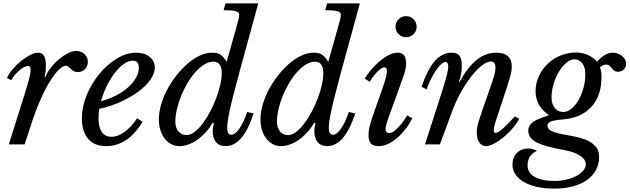

<svg xmlns="http://www.w3.org/2000/svg" viewBox="-20 -850 3705 1130"><path d="M21 -391Q32 -416 54.5 -442.5Q77 -469 103.5 -490.5Q130 -512 157 -526Q184 -540 204 -540Q228 -540 239 -522Q250 -504 250 -464Q250 -448 248.5 -433Q247 -418 243 -398L246 -395Q258 -424 279.5 -452Q301 -480 327 -501.5Q353 -523 379.5 -536.5Q406 -550 429 -550Q458 -550 477.5 -531.5Q497 -513 497 -486Q497 -460 480.5 -443Q464 -426 438 -426Q422 -426 412.5 -432Q403 -438 396 -444.5Q389 -451 383 -457Q377 -463 368 -463Q349 -463 324 -437.5Q299 -412 272 -368Q245 -324 218.5 -264.5Q192 -205 170 -138L125 0H32L97 -207Q116 -267 128.5 -307Q141 -347 148 -373Q155 -399 157.5 -414Q160 -429 160 -440Q160 -462 145 -462Q135 -462 120.5 -454Q106 -446 92 -434Q78 -422 65.5 -407Q53 -392 47 -378Z M819 -133Q732 10 605 10Q536 10 499 -32.5Q462 -75 462 -153Q462 -222 490.5 -291Q519 -360 565 -415.5Q611 -471 668 -505.5Q725 -540 782 -540Q830 -540 860.5 -515.5Q891 -491 891 -453Q891 -418 865 -381Q839 -344 794.5 -311Q750 -278 690.5 -251Q631 -224 564 -209Q562 -195 561 -181.5Q560 -168 560 -154Q560 -45 637 -45Q674 -45 713.5 -74Q753 -103 787 -154ZM762 -493Q736 -493 708 -473Q680 -453 654.5 -419.5Q629 -386 608 -343Q587 -300 574 -254Q622 -267 663 -288Q704 -309 733.5 -335.5Q763 -362 780 -391.5Q797 -421 797 -451Q797 -493 762 -493Z M1372 -692Q1388 -744 1388 -763Q1388 -778 1368 -784Q1348 -790 1296 -790L1307 -830H1500L1389 -425Q1368 -347 1354 -292Q1340 -237 1332 -199.5Q1324 -162 1320.5 -138Q1317 -114 1317 -98Q1317 -75 1324 -66Q1331 -57 1342 -57Q1364 -57 1389.5 -94Q1415 -131 1435 -191L1473 -182Q1439 -82 1398.5 -36Q1358 10 1307 10Q1271 10 1251.5 -13Q1232 -36 1232 -79Q1232 -90 1234 -102Q1236 -114 1239 -125L1231 -127Q1212 -94 1188 -68.5Q1164 -43 1138.5 -25.5Q1113 -8 1086.5 1Q1060 10 1036 10Q1010 10 988 -1.5Q966 -13 950 -33.5Q934 -54 924.5 -82.5Q915 -111 915 -146Q915 -189 928.5 -235.5Q942 -282 965.5 -325.5Q989 -369 1020 -408Q1051 -447 1085.5 -476.5Q1120 -506 1156.5 -523Q1193 -540 1228 -540Q1262 -540 1279.5 -527Q1297 -514 1314 -486ZM1235 -487Q1209 -487 1182.5 -470.5Q1156 -454 1131 -426.5Q1106 -399 1084.5 -363Q1063 -327 1047 -288Q1031 -249 1021.5 -209Q1012 -169 1012 -134Q1012 -98 1030 -76.5Q1048 -55 1078 -55Q1101 -55 1125 -73.5Q1149 -92 1172 -122Q1195 -152 1215.5 -190.5Q1236 -229 1251.5 -269.5Q1267 -310 1276 -349.5Q1285 -389 1285 -421Q1285 -452 1273 -469.5Q1261 -487 1235 -487Z M1970 -692Q1986 -744 1986 -763Q1986 -778 1966 -784Q1946 -790 1894 -790L1905 -830H2098L1987 -425Q1966 -347 1952 -292Q1938 -237 1930 -199.5Q1922 -162 1918.5 -138Q1915 -114 1915 -98Q1915 -75 1922 -66Q1929 -57 1940 -57Q1962 -57 1987.5 -94Q2013 -131 2033 -191L2071 -182Q2037 -82 1996.5 -36Q1956 10 1905 10Q1869 10 1849.5 -13Q1830 -36 1830 -79Q1830 -90 1832 -102Q1834 -114 1837 -125L1829 -127Q1810 -94 1786 -68.5Q1762 -43 1736.5 -25.5Q1711 -8 1684.5 1Q1658 10 1634 10Q1608 10 1586 -1.5Q1564 -13 1548 -33.5Q1532 -54 1522.5 -82.5Q1513 -111 1513 -146Q1513 -189 1526.5 -235.5Q1540 -282 1563.5 -325.5Q1587 -369 1618 -408Q1649 -447 1683.5 -476.5Q1718 -506 1754.5 -523Q1791 -540 1826 -540Q1860 -540 1877.5 -527Q1895 -514 1912 -486ZM1833 -487Q1807 -487 1780.5 -470.5Q1754 -454 1729 -426.5Q1704 -399 1682.5 -363Q1661 -327 1645 -288Q1629 -249 1619.5 -209Q1610 -169 1610 -134Q1610 -98 1628 -76.5Q1646 -55 1676 -55Q1699 -55 1723 -73.5Q1747 -92 1770 -122Q1793 -152 1813.5 -190.5Q1834 -229 1849.5 -269.5Q1865 -310 1874 -349.5Q1883 -389 1883 -421Q1883 -452 1871 -469.5Q1859 -487 1833 -487Z M2231 -330Q2245 -369 2251 -393Q2257 -417 2257 -431Q2257 -445 2252.5 -449.5Q2248 -454 2243 -454Q2232 -454 2218.5 -443.5Q2205 -433 2192.5 -419Q2180 -405 2170 -390.5Q2160 -376 2156 -369L2127 -387Q2139 -409 2161 -435.5Q2183 -462 2209.5 -485.5Q2236 -509 2265 -524.5Q2294 -540 2320 -540Q2345 -540 2357.5 -525.5Q2370 -511 2370 -473Q2370 -444 2352.5 -395.5Q2335 -347 2307 -269L2270 -168Q2268 -163 2264.5 -152.5Q2261 -142 2257.5 -130.5Q2254 -119 2251.5 -108Q2249 -97 2249 -90Q2249 -81 2254 -74Q2259 -67 2270 -67Q2285 -67 2301 -79.5Q2317 -92 2332 -109Q2347 -126 2359 -143.5Q2371 -161 2377 -171L2407 -154Q2395 -130 2374.5 -101Q2354 -72 2328 -47.5Q2302 -23 2271 -6.5Q2240 10 2207 10Q2178 10 2163.5 -5Q2149 -20 2149 -55Q2149 -84 2158.5 -117.5Q2168 -151 2186 -202ZM2308 -693Q2308 -719 2326 -737Q2344 -755 2370 -755Q2396 -755 2414 -737Q2432 -719 2432 -693Q2432 -667 2414 -649Q2396 -631 2370 -631Q2344 -631 2326 -649Q2308 -667 2308 -693Z M2869 -488Q2845 -488 2814.5 -463.5Q2784 -439 2752.5 -398.5Q2721 -358 2692 -306Q2663 -254 2643 -200L2569 0H2481L2555 -229Q2573 -284 2585 -323Q2597 -362 2604.5 -388.5Q2612 -415 2615 -431.5Q2618 -448 2618 -458Q2618 -485 2601 -485Q2590 -485 2575 -471Q2560 -457 2545 -434.5Q2530 -412 2515.5 -383Q2501 -354 2491 -324L2461 -339Q2496 -442 2539 -491Q2582 -540 2639 -540Q2671 -540 2684.5 -522Q2698 -504 2698 -461Q2698 -412 2681 -370L2684 -367Q2735 -458 2787 -499Q2839 -540 2902 -540Q2947 -540 2969.5 -519Q2992 -498 2992 -459Q2992 -445 2989.5 -429.5Q2987 -414 2980.5 -392Q2974 -370 2964 -338.5Q2954 -307 2939 -262Q2916 -193 2901 -147.5Q2886 -102 2886 -83Q2886 -68 2896 -68Q2910 -68 2937 -91Q2964 -114 3010 -165L3036 -151Q3020 -121 2995 -92.5Q2970 -64 2942 -41Q2914 -18 2886.5 -4Q2859 10 2840 10Q2815 10 2800.5 -12Q2786 -34 2786 -70Q2786 -83 2788 -98Q2790 -113 2798.5 -140Q2807 -167 2822.5 -212.5Q2838 -258 2865 -333Q2874 -359 2880 -377Q2886 -395 2889.5 -408.5Q2893 -422 2894.5 -432Q2896 -442 2896 -451Q2896 -488 2869 -488Z M3506 73Q3506 116 3487.5 150.5Q3469 185 3434.5 209.5Q3400 234 3351 247Q3302 260 3241 260Q3186 260 3141 250Q3096 240 3063.5 221Q3031 202 3013.5 176.5Q2996 151 2996 119Q2996 77 3022 50.5Q3048 24 3090 24Q3102 24 3113 27Q3124 30 3141 38Q3085 61 3085 125Q3085 167 3127 191Q3169 215 3244 215Q3284 215 3318 206Q3352 197 3376.5 183Q3401 169 3414.5 151.5Q3428 134 3428 117Q3428 89 3394.5 66.5Q3361 44 3300 33Q3191 14 3140 -11Q3089 -36 3089 -81Q3089 -110 3114.5 -130Q3140 -150 3206 -170L3208 -174Q3132 -228 3132 -313Q3132 -359 3151 -400.5Q3170 -442 3202.5 -473.5Q3235 -505 3278.5 -523Q3322 -541 3370 -541Q3444 -541 3494 -487Q3541 -540 3585 -540Q3617 -540 3641 -520.5Q3665 -501 3665 -475Q3665 -455 3651.5 -441.5Q3638 -428 3618 -428Q3603 -428 3594.5 -434.5Q3586 -441 3580 -449Q3574 -457 3566.5 -463.5Q3559 -470 3546 -470Q3539 -470 3533 -467.5Q3527 -465 3511 -454Q3516 -440 3518 -427.5Q3520 -415 3520 -396Q3520 -285 3459.5 -220Q3399 -155 3291 -147Q3243 -143 3222.5 -135Q3202 -127 3202 -111Q3202 -90 3224.5 -79.5Q3247 -69 3281 -62Q3315 -55 3354 -48Q3393 -41 3427 -27.5Q3461 -14 3483.5 9.5Q3506 33 3506 73ZM3296 -191Q3320 -191 3343 -210Q3366 -229 3384.5 -260.5Q3403 -292 3414 -332Q3425 -372 3425 -414Q3425 -454 3407 -477.5Q3389 -501 3360 -501Q3337 -501 3313 -480.5Q3289 -460 3269.5 -428Q3250 -396 3238 -355.5Q3226 -315 3226 -276Q3226 -238 3245 -214.5Q3264 -191 3296 -191Z"/></svg>

Font: SVN-Libre Baskerville
Style: Italic
Weight: 400
Italic angle: -14°
Designer: Pablo Impallari, Rodrigo Fuenzalida
Foundry: Pablo Impallari, Rodrigo Fuenzalida
Version: Version 1.000; ttfautohint (v1.8.4)